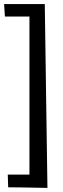

<svg xmlns="http://www.w3.org/2000/svg" viewBox="-20 -819 306 939"><path d="M4 -738H124V35H18L20 97C20 97 147 98 212 100L199 -799H0Z"/></svg>

Font: Englebert
Style: Regular
Weight: 400
Designer: Astigmatic (AOETI)
Foundry: Astigmatic (AOETI)
Version: Version 1.000